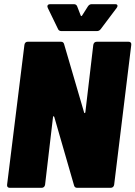

<svg xmlns="http://www.w3.org/2000/svg" viewBox="-20 -900 649 920"><path d="M444 -700H596Q603 -700 606.5 -696Q610 -692 609 -685L527 -15Q526 -8 521.5 -4Q517 0 510 0H350Q338 0 335 -11L240 -340Q238 -343 236 -343Q234 -343 234 -339L196 -15Q195 -8 190.5 -4Q186 0 179 0H27Q20 0 16.5 -4Q13 -8 14 -15L97 -685Q98 -692 102 -696Q106 -700 113 -700H272Q284 -700 287 -689L383 -361Q384 -358 386 -358Q388 -358 389 -362L427 -685Q430 -700 444 -700ZM207 -869Q207 -880 221 -880H334Q346 -880 350 -869L367 -825Q370 -821 373 -825L401 -869Q408 -880 419 -880H532Q543 -880 543 -872Q543 -867 539 -862L463 -761Q456 -751 444 -751H275Q262 -751 258 -761L209 -862Q207 -868 207 -869Z"/></svg>

Font: Barlow Semi Condensed Black
Style: Italic
Weight: 900
Width: 4
Italic angle: -7°
Designer: Jeremy Tribby
Foundry: Tribby Type
Version: Version 1.408